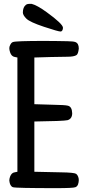

<svg xmlns="http://www.w3.org/2000/svg" viewBox="-20 -976 490 996"><path d="M158.2 -85Q266.6 -82 296.9 -82Q364.3 -81.1 375 -74.2Q381.8 -69.3 385.7 -58.6Q388.7 -50.8 388.7 -42Q388.7 -31.2 384.8 -19.5Q380.9 -8.8 371.1 -4.9Q359.4 0 272.5 0Q59.6 0 46.9 -4.9Q31.2 -10.7 28.3 -39.1Q28.3 -48.8 32.2 -59.6Q40 -80.1 55.7 -82L70.3 -85V-677.7L55.7 -680.7Q39.1 -683.6 32.2 -705.1Q28.3 -716.8 28.3 -725.6Q28.3 -734.4 32.2 -741.2Q38.1 -754.9 46.9 -757.8Q61.5 -763.7 209 -763.7Q246.1 -763.7 272.5 -763.2Q298.8 -762.7 330.1 -762.2Q361.3 -761.7 371.1 -757.8Q388.7 -751 388.7 -724.6V-723.6Q385.7 -696.3 377 -690.4Q364.3 -681.6 328.1 -681.6Q243.2 -680.7 158.2 -677.7V-435.5Q189.5 -434.6 253.9 -432.6Q318.4 -431.6 332 -427.7Q353.5 -422.9 354.5 -388.7Q354.5 -359.4 330.1 -352.5Q307.6 -347.7 158.2 -345.7ZM131.8 -956.1Q137.7 -956.1 143.6 -956.1Q171.9 -949.2 221.7 -913.1Q306.6 -851.6 306.6 -832Q306.6 -832 306.6 -831.1V-830.1Q304.7 -812.5 293.9 -812.5Q282.2 -812.5 208.5 -836.9Q134.8 -861.3 116.7 -879.4Q98.6 -897.5 98.6 -911.1Q98.6 -924.8 102.5 -934.6Q111.3 -956.1 131.8 -956.1Z"/></svg>

Font: Semi-Sweet
Style: Book
Weight: 400
Designer: Walter E Stewart
Version: 0.5